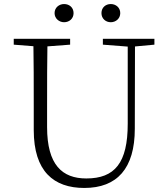

<svg xmlns="http://www.w3.org/2000/svg" viewBox="-20 -915 828 950"><path d="M297 -805C323 -805 344 -823 344 -850C344 -878 323 -895 297 -895C273 -895 250 -878 250 -850C250 -823 273 -805 297 -805ZM528 -805C553 -805 575 -823 575 -850C575 -878 553 -895 528 -895C503 -895 482 -878 482 -850C482 -823 503 -805 528 -805ZM397 15C559 15 647 -81 647 -278L648 -723H612V-303C612 -109 548 -32 407 -32C288 -32 213 -99 213 -286V-387C213 -502 213 -613 215 -723H145C147 -612 147 -500 147 -387V-271C147 -67 246 15 397 15ZM48 -694 175 -684H194L327 -694V-723H48ZM489 -694 618 -684H636L744 -694V-723H489Z"/></svg>

Font: Source Han Serif TW VF
Style: Regular
Weight: 250
Designer: Ryoko NISHIZUKA 西塚涼子 (kana & ideographs); Frank Grießhammer (Latin, Greek & Cyrillic); Wenlong ZHANG 张文龙 (bopomofo); San
Foundry: Adobe
Version: Version 2.002;hotconv 1.1.0;makeotfexe 2.6.0